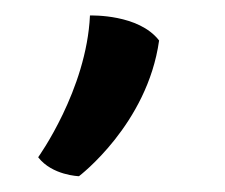

<svg xmlns="http://www.w3.org/2000/svg" viewBox="-20 -105 290 248"><path d="M29.3 98.1C47.4 121.6 82 122.6 82 122.6C82 122.6 170.4 55.7 185.5 -52.7C159.2 -86.9 98.1 -85 96.2 -85C91.8 11.2 29.3 98.1 29.3 98.1Z"/></svg>

Font: Basic
Style: Regular
Weight: 400
Designer: Magnus Gaarde
Foundry: Magnus Gaarde
Version: Version 1.001